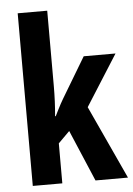

<svg xmlns="http://www.w3.org/2000/svg" viewBox="-54 -801 583 842"><g transform="rotate(-5 237.5 -380.0)"><path d="M186 -429Q186 -395 184.5 -361.5Q183 -328 180 -296H183Q190 -310 196.5 -323Q203 -336 209.5 -348Q216 -360 222 -370L328 -547H468L326 -323L475 0H332L236 -226L186 -176V0H56V-760H186Z"/></g></svg>

Font: Noto Sans Khmer ExtraCondensed
Style: Bold
Weight: 700
Width: 2
Designer: Danh Hong and the Monotype Design Team
Foundry: Monotype Imaging Inc.
Version: Version 2.004